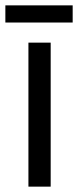

<svg xmlns="http://www.w3.org/2000/svg" viewBox="-38 -696 291 716"><path d="M151 0H68V-537H151ZM233 -676V-612H-18V-676Z"/></svg>

Font: Avrile Sans Condensed
Style: Regular
Weight: 400
Width: 3
Designer: Monotype Design Team
Foundry: Monotype Imaging Inc.
Version: Version 2.001;September 10, 2019;FontCreator 11.5.0.2425 64-